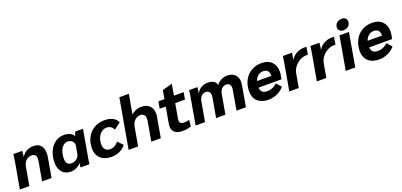

<svg xmlns="http://www.w3.org/2000/svg" viewBox="16 -1718 5655 2704"><g transform="rotate(-20 2844.0 -366.0)"><path d="M64 -366Q80 -462 83 -500H216Q213 -447 207 -413H209Q236 -460 281 -485Q326 -510 384 -510Q456 -510 493 -469.5Q530 -429 530 -352Q530 -316 523 -280L474 0H332L382 -281Q386 -311 386 -321Q386 -395 316 -395Q267 -395 233 -362Q199 -329 189 -273L141 0H-1Z M587 -186Q587 -280 619.5 -353.5Q652 -427 710 -468.5Q768 -510 843 -510Q895 -510 933 -492Q971 -474 987 -440H989L1008 -500H1127L1063 -135Q1043 -24 1042 0H908Q909 -21 918 -62H916Q886 -28 845.5 -9Q805 10 764 10Q682 10 634.5 -42.5Q587 -95 587 -186ZM932 -199 951 -306Q953 -318 953 -322Q953 -357 926.5 -381Q900 -405 860 -405Q822 -405 792.5 -378Q763 -351 746 -303.5Q729 -256 729 -196Q729 -148 748.5 -123Q768 -98 806 -98Q855 -98 889.5 -125.5Q924 -153 932 -199Z M1150 -194Q1150 -286 1188 -358Q1226 -430 1294 -470Q1362 -510 1450 -510Q1523 -510 1574 -483Q1625 -456 1644 -408L1546 -334Q1532 -366 1505 -384Q1478 -402 1444 -402Q1402 -402 1367.5 -376.5Q1333 -351 1313 -306Q1293 -261 1293 -206Q1293 -154 1318.5 -126Q1344 -98 1390 -98Q1425 -98 1458 -116Q1491 -134 1516 -166L1588 -92Q1552 -42 1496 -16Q1440 10 1370 10Q1269 10 1209.5 -45Q1150 -100 1150 -194Z M1760 -742H1902L1850 -447Q1877 -477 1917.5 -493.5Q1958 -510 2006 -510Q2081 -510 2125 -466.5Q2169 -423 2169 -350Q2169 -326 2165 -305L2111 0H1969L2020 -292Q2023 -309 2023 -324Q2023 -362 2004.5 -383.5Q1986 -405 1952 -405Q1901 -405 1865.5 -369.5Q1830 -334 1819 -272L1771 0H1629Z M2283 -114Q2283 -131 2286 -150L2329 -395H2238L2257 -500H2348L2370 -627L2515 -667H2519L2490 -500H2636L2617 -395H2471L2432 -172Q2430 -156 2430 -150Q2430 -122 2447 -108.5Q2464 -95 2500 -95Q2540 -95 2576 -108L2565 -12Q2512 10 2432 10Q2361 10 2322 -22.5Q2283 -55 2283 -114Z M2697 -365 2705 -410Q2716 -467 2717 -500H2841Q2840 -471 2831 -413H2833Q2855 -459 2899 -484.5Q2943 -510 2999 -510Q3053 -510 3087.5 -487.5Q3122 -465 3127 -427Q3154 -465 3198.5 -487.5Q3243 -510 3292 -510Q3364 -510 3405 -469Q3446 -428 3446 -357Q3446 -337 3441 -309L3387 0H3246L3297 -292Q3300 -307 3300 -321Q3300 -356 3282.5 -375.5Q3265 -395 3232 -395Q3192 -395 3165.5 -367.5Q3139 -340 3131 -291L3080 0H2940L2991 -288Q2994 -305 2994 -319Q2994 -355 2976.5 -375Q2959 -395 2927 -395Q2887 -395 2860.5 -367.5Q2834 -340 2825 -288L2774 0H2633Z M4008 -310Q4008 -277 4001 -243L3992 -198H3648Q3654 -109 3747 -109Q3790 -109 3824.5 -123Q3859 -137 3897 -171L3961 -99Q3923 -49 3858.5 -19.5Q3794 10 3723 10Q3622 10 3563.5 -44Q3505 -98 3505 -192Q3505 -284 3542.5 -356.5Q3580 -429 3648 -469.5Q3716 -510 3802 -510Q3899 -510 3953.5 -456Q4008 -402 4008 -310ZM3875 -299Q3875 -394 3786 -394Q3743 -394 3709.5 -367.5Q3676 -341 3660 -293H3875Z M4104 -378Q4119 -465 4122 -500H4257Q4254 -451 4246 -412L4244 -402H4248Q4275 -451 4330.5 -480.5Q4386 -510 4449 -510Q4463 -510 4479 -507L4460 -396Q4458 -397 4440 -397Q4389 -397 4340.5 -371Q4292 -345 4258.5 -302Q4225 -259 4216 -209L4179 0H4037Z M4517 -378Q4532 -465 4535 -500H4670Q4667 -451 4659 -412L4657 -402H4661Q4688 -451 4743.5 -480.5Q4799 -510 4862 -510Q4876 -510 4892 -507L4873 -396Q4871 -397 4853 -397Q4802 -397 4753.5 -371Q4705 -345 4671.5 -302Q4638 -259 4629 -209L4592 0H4450Z M4974 -613Q4974 -656 5003.5 -683Q5033 -710 5079 -710Q5113 -710 5134 -692Q5155 -674 5155 -645Q5155 -602 5126 -575Q5097 -548 5051 -548Q5017 -548 4995.5 -566.5Q4974 -585 4974 -613ZM4971 -500H5113L5025 0H4883Z M5666 -310Q5666 -277 5659 -243L5650 -198H5306Q5312 -109 5405 -109Q5448 -109 5482.5 -123Q5517 -137 5555 -171L5619 -99Q5581 -49 5516.5 -19.5Q5452 10 5381 10Q5280 10 5221.5 -44Q5163 -98 5163 -192Q5163 -284 5200.5 -356.5Q5238 -429 5306 -469.5Q5374 -510 5460 -510Q5557 -510 5611.5 -456Q5666 -402 5666 -310ZM5533 -299Q5533 -394 5444 -394Q5401 -394 5367.5 -367.5Q5334 -341 5318 -293H5533Z"/></g></svg>

Font: Sarabun ExtraBold
Style: Italic
Weight: 800
Italic angle: -10°
Designer: Suppakit Chalermlarp | Katatrad Co.,Ltd.
Foundry: Cadson Demak Co.,Ltd.
Version: Version 1.000; ttfautohint (v1.6)